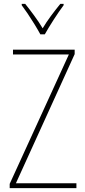

<svg xmlns="http://www.w3.org/2000/svg" viewBox="-20 -970 440 990"><path d="M374 0H30V-22L335 -689H47V-714H365V-691L62 -25H374ZM188 -793Q175 -817 157.5 -845.5Q140 -874 122.5 -900Q105 -926 92 -943V-950H110Q131 -924 156 -890Q181 -856 200 -824Q219 -856 242 -887Q265 -918 291 -950H308V-943Q285 -912 257.5 -869.5Q230 -827 211 -793Z"/></svg>

Font: Noto Sans Tamil Condensed Thin
Style: Regular
Weight: 100
Width: 3
Designer: Jelle Bosma - Monotype Design Team
Foundry: Monotype Imaging Inc.
Version: Version 2.004; ttfautohint (v1.8.4.7-5d5b)